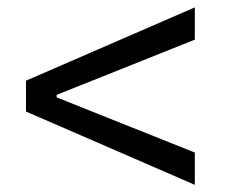

<svg xmlns="http://www.w3.org/2000/svg" viewBox="-20 -608 626 523"><path d="M510.7 -104.5 50.8 -304.2V-388.2L510.7 -587.9V-500L134.3 -349.6V-342.8L510.7 -192.4Z"/></svg>

Font: Cascadia Mono SemiLight
Style: Regular
Weight: 350
Monospace: yes
Designer: Aaron Bell
Foundry: Saja Typeworks
Version: Version 2404.023; ttfautohint (v1.8.4)